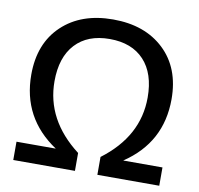

<svg xmlns="http://www.w3.org/2000/svg" viewBox="-81 -814 932 898"><g transform="rotate(10 385.5 -364.5)"><path d="M39.1 0V-86.9H225.6Q52.7 -202.1 52.7 -408.2Q52.7 -556.6 143.6 -642.6Q234.4 -728.5 385.7 -728.5Q537.1 -728.5 627.9 -642.6Q718.8 -556.6 718.8 -408.2Q718.8 -202.1 545.9 -86.9H732.4V0H438.5V-85Q607.4 -211.9 607.4 -396.5Q607.4 -510.7 549.3 -573.2Q491.2 -635.7 385.7 -635.7Q281.2 -635.7 223.1 -573.2Q165 -510.7 165 -396.5Q165 -212.9 332 -85V0Z"/></g></svg>

Font: Min Sans Medium
Style: Regular
Weight: 500
Designer: Jinseong-Kim, NotoSansCJK, Nunito
Foundry: Jinseong-Kim
Version: Version 1.400;Glyphs 3.1.2 (3151)